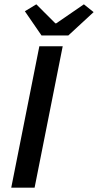

<svg xmlns="http://www.w3.org/2000/svg" viewBox="-20 -868 453 888"><path d="M32 0 162 -654H270L140 0ZM172 -704 95 -816 148 -848 236 -760H240L368 -848L413 -812L296 -704Z"/></svg>

Font: Source Sans Pro SemiBold
Style: Italic
Weight: 600
Italic angle: -11°
Designer: Paul D. Hunt
Foundry: Adobe Systems Incorporated
Version: Version 1.095;hotconv 1.0.109;makeotfexe 2.5.65596